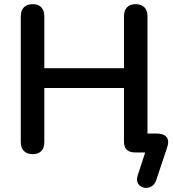

<svg xmlns="http://www.w3.org/2000/svg" viewBox="-20 -733 832 923"><path d="M730 136 784 -26C798 -67 778 -91 734 -91H689V-655C689 -692 668 -713 632 -713C596 -713 576 -692 576 -655V-405H193V-655C193 -692 173 -713 137 -713C101 -713 80 -692 80 -655V-50C80 -13 101 8 137 8C174 8 193 -13 193 -50V-310H576V-51C576 -15 596 0 632 0H678L642 110C620 175 710 193 730 136Z"/></svg>

Font: SN Pro Medium
Style: Regular
Weight: 500
Designer: Tobias Whetton
Foundry: Supernotes
Version: Version 1.003;Glyphs 3.3 (3324)